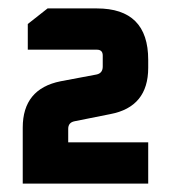

<svg xmlns="http://www.w3.org/2000/svg" viewBox="-20 -710 406 456"><path d="M34 -274V-407Q34 -499 124 -517L209 -533Q224 -536 224 -552V-578Q224 -592 210 -592H46V-653L93 -690H210Q332 -690 332 -568V-549Q332 -456 242 -439L157 -422Q142 -419 142 -404V-372H332V-274Z"/></svg>

Font: Oxanium
Style: Bold
Weight: 700
Designer: Severin Meyer
Version: Version 2.000